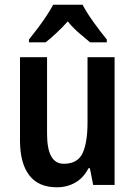

<svg xmlns="http://www.w3.org/2000/svg" viewBox="-20 -786 574 816"><path d="M467 -543V0H376L362 -71H356Q335 -30 300 -10Q265 10 222 10Q143 10 104 -41.5Q65 -93 65 -189V-543H180V-217Q180 -90 251 -90Q310 -90 331 -135Q352 -180 352 -266V-543ZM331 -766Q348 -733 377.5 -692Q407 -651 434 -618V-606H363Q342 -623 316 -645.5Q290 -668 268 -695Q244 -668 218.5 -644.5Q193 -621 174 -606H103V-618Q120 -639 140 -665.5Q160 -692 177.5 -718.5Q195 -745 206 -766Z"/></svg>

Font: Noto Sans Malayalam Condensed SemiBold
Style: Regular
Weight: 600
Width: 3
Designer: Jelle Bosma - Monotype Design Team
Foundry: Monotype Imaging Inc.
Version: Version 2.104; ttfautohint (v1.8.4.7-5d5b)